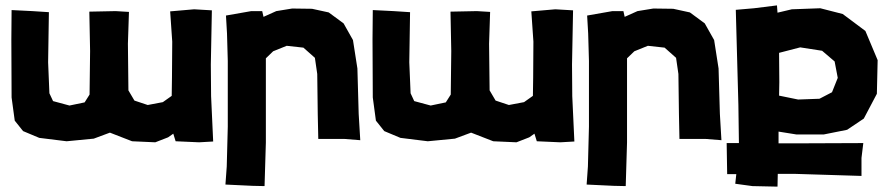

<svg xmlns="http://www.w3.org/2000/svg" viewBox="-20 -527 3322 719"><path d="M778.3 2.9 770.5 -167 769.5 -285.2 773.4 -488.3 707 -492.2 617.2 -484.4 625 -371.1 624 -236.3 623 -168 589.8 -144.5 533.2 -133.8 483.4 -150.4 460.9 -188.5 459 -363.3 462.9 -482.4 413.1 -485.4 314.5 -483.4 317.4 -335.9 315.4 -172.9 296.9 -143.6 240.2 -131.8 178.7 -148.4 165 -177.7 160.2 -293.9 163.1 -481.4 101.6 -485.4 23.4 -489.3 22.5 -378.9 23.4 -162.1 35.2 -75.2 66.4 -36.1 127 -10.7 229.5 2 331.1 -7.8 391.6 -30.3 474.6 2 561.5 5.9 609.4 -12.7 628.9 -26.4 637.7 2 725.6 5.9Z M826.2 -468.8 830.1 -401.4 833 -298.8V-52.7L829.1 96.7L824.2 164.1L925.8 168.9L970.7 169.9L975.6 6.8V-99.6V-231.4V-308.6L1002.9 -335L1053.7 -355.5L1116.2 -348.6L1159.2 -310.5L1168 -250L1169.9 -99.6L1171.9 -6.8H1268.6L1329.1 -2L1323.2 -100.6L1318.4 -270.5L1301.8 -377L1266.6 -439.5L1210.9 -480.5L1148.4 -494.1L1074.2 -495.1L1014.6 -485.4L966.8 -463.9L961.9 -485.4H920.9Z M2130.9 2.9 2123 -167 2122.1 -285.2 2126 -488.3 2059.6 -492.2 1969.7 -484.4 1977.5 -371.1 1976.6 -236.3 1975.6 -168 1942.4 -144.5 1885.7 -133.8 1835.9 -150.4 1813.5 -188.5 1811.5 -363.3 1815.4 -482.4 1765.6 -485.4 1667 -483.4 1669.9 -335.9 1668 -172.9 1649.4 -143.6 1592.8 -131.8 1531.2 -148.4 1517.6 -177.7 1512.7 -293.9 1515.6 -481.4 1454.1 -485.4 1376 -489.3 1375 -378.9 1376 -162.1 1387.7 -75.2 1418.9 -36.1 1479.5 -10.7 1582 2 1683.6 -7.8 1744.1 -30.3 1827.1 2 1914.1 5.9 1961.9 -12.7 1981.4 -26.4 1990.2 2 2078.1 5.9Z M2178.7 -468.8 2182.6 -401.4 2185.5 -298.8V-52.7L2181.6 96.7L2176.8 164.1L2278.3 168.9L2323.2 169.9L2328.1 6.8V-99.6V-231.4V-308.6L2355.5 -335L2406.2 -355.5L2468.8 -348.6L2511.7 -310.5L2520.5 -250L2522.5 -99.6L2524.4 -6.8H2621.1L2681.6 -2L2675.8 -100.6L2670.9 -270.5L2654.3 -377L2619.1 -439.5L2563.5 -480.5L2501 -494.1L2426.8 -495.1L2367.2 -485.4L2319.3 -463.9L2314.5 -485.4H2273.4Z M2898.4 -219.7 2897.5 -329.1 2976.6 -349.6 3058.6 -336.9 3105.5 -296.9 3117.2 -235.4 3095.7 -181.6 3048.8 -157.2 2968.8 -154.3 2897.5 -168.9ZM2889.6 -506.8 2803.7 -496.1 2735.4 -490.2 2745.1 -133.8 2747.1 8.8H2701.2L2703.1 125H2737.3L2733.4 161.1L2797.9 169.9L2891.6 171.9L2892.6 124H2953.1L3206.1 131.8V64.5L3212.9 8.8L2964.8 9.8H2895.5V-34.2L2962.9 -23.4H3064.5L3152.3 -41L3214.8 -83L3263.7 -175.8L3266.6 -301.8L3220.7 -411.1L3135.7 -474.6L3051.8 -496.1L2945.3 -492.2L2891.6 -479.5Z"/></svg>

Font: MaokenAssortedSans-TC
Style: Regular
Weight: 500
Version: Version 0.83